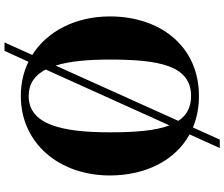

<svg xmlns="http://www.w3.org/2000/svg" viewBox="-90 -780 970 830"><g transform="rotate(-90 395.0 -365.0)"><path d="M395 10C609.5 10 739 -156.5 739 -375C739 -522 676 -645.5 572.5 -710.5L626.5 -830.5H590L543 -727C499.5 -748.5 449.5 -760 395 -760C190 -760 51.5 -593.5 51.5 -375C51.5 -221 116 -92.5 229 -30.5L170 100H206.5L259 -16C299.5 1 345 10 395 10ZM395 -726C448.5 -726 485 -699.5 509.5 -652.5L268 -117.5C244.5 -179 238 -267.5 238 -375C238 -587 273 -726 395 -726ZM552.5 -375C552.5 -163 527 -24 395 -24C345.5 -24 311 -43.5 287.5 -79L526.5 -609.5C545.5 -549.5 552.5 -469.5 552.5 -375Z"/></g></svg>

Font: Bodoni* 06
Style: Bold
Weight: 700
Version: Version 2.2